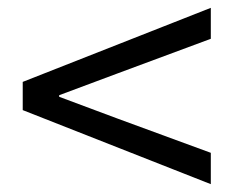

<svg xmlns="http://www.w3.org/2000/svg" viewBox="-20 -616 595 490"><path d="M518 -146 38 -335V-407L518 -596V-517L281 -429L131 -373V-369L281 -313L518 -226Z"/></svg>

Font: Noto Sans TC Thin
Style: Regular
Weight: 400
Version: Version 2.004-H2;hotconv 1.0.118;makeotfexe 2.5.65603